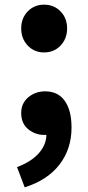

<svg xmlns="http://www.w3.org/2000/svg" viewBox="-20 -584 378 824"><path d="M169 -359Q127 -359 99 -388.5Q71 -418 71 -462Q71 -506 99 -535Q127 -564 169 -564Q212 -564 240 -535Q268 -506 268 -462Q268 -418 240 -388.5Q212 -359 169 -359ZM86 220 53 133Q115 110 147.5 72.5Q180 35 179 -9L176 -119L230 -27Q217 -16 202 -10.5Q187 -5 170 -5Q131 -5 101 -29.5Q71 -54 71 -99Q71 -141 101.5 -166.5Q132 -192 174 -192Q229 -192 258 -151Q287 -110 287 -37Q287 55 235.5 122Q184 189 86 220Z"/></svg>

Font: Noto Sans SC Thin ExtraBold
Style: Regular
Weight: 800
Version: Version 2.004-H2;hotconv 1.0.118;makeotfexe 2.5.65603